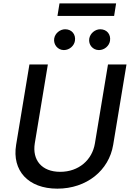

<svg xmlns="http://www.w3.org/2000/svg" viewBox="-20 -1111 778 1143"><path d="M671.2 -1090.9H334.2L322.1 -1016.3H659.4ZM360.1 -812.9C393.5 -812.9 421.5 -838.4 426.1 -867.9C432.2 -906.6 407 -936.8 367.9 -936.8C338.1 -936.8 307.5 -913.4 302.6 -881.4C297.2 -845.2 324.2 -812.9 360.1 -812.9ZM568.9 -812.9C602.3 -812.9 630.3 -838.4 634.9 -867.9C641 -906.6 615.8 -936.8 576.7 -936.8C546.9 -936.8 517 -913.4 511.4 -881.4C505.3 -844.1 533 -812.9 568.9 -812.9ZM622.9 -727.3 545.1 -257.8C529.1 -159.1 449.2 -88.1 338.4 -88.1C227.6 -88.1 171.2 -159.1 187.1 -257.8L264.9 -727.3H155.2L76 -248.9C50.8 -96.2 146.7 12.1 321.4 12.1C495.7 12.1 628.6 -96.2 653.8 -248.9L733 -727.3Z"/></svg>

Font: TID UI Medium
Style: Italic
Weight: 500
Italic angle: -9.39999°
Designer: The TID Project Authors
Foundry: Bakken & Bæck
Version: Version 1.001;hotconv 1.0.109;makeotfexe 2.5.65596